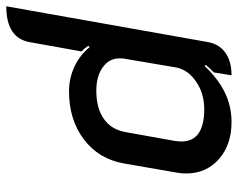

<svg xmlns="http://www.w3.org/2000/svg" viewBox="-93 -656 758 612"><g transform="rotate(-90 286.0 -350.0)"><path d="M39 -136Q39 -151 42 -167L71 -334Q85 -414 147.5 -461.5Q210 -509 301 -509Q343 -509 380 -491.5Q417 -474 442 -443L446 -448Q437 -461 428 -469L458 -636Q472 -709 572 -709L458 -67Q452 -31 424.5 -11Q397 9 352 9L361 -47Q379 -65 385 -73L382 -77Q340 -33 296.5 -12Q253 9 203 9Q130 9 84.5 -31.5Q39 -72 39 -136ZM377 -168 405 -333Q406 -338 406 -348Q406 -381 377.5 -401.5Q349 -422 303 -422Q247 -422 213 -398Q179 -374 171 -329L143 -173Q141 -157 141 -151Q141 -78 244 -78Q294 -78 332 -104Q370 -130 377 -168Z"/></g></svg>

Font: K2D Medium
Style: Italic
Weight: 500
Italic angle: -10°
Designer: Katatrad Aksorn Co.,Ltd.
Foundry: Cadson Demak Co.,Ltd.
Version: Version 1.000; ttfautohint (v1.6)